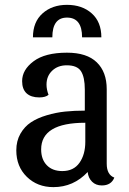

<svg xmlns="http://www.w3.org/2000/svg" viewBox="-20 -746 531 788"><path d="M115.2 -592.8Q115.2 -655.8 154.5 -690.9Q193.8 -726.1 254.9 -726.1Q317.4 -726.1 356.7 -690.9Q396 -655.8 396 -592.8H316.9Q316.9 -673.8 254.9 -673.8Q194.8 -673.8 194.8 -592.8ZM339.8 -40Q281.7 22 199.2 22Q133.3 22 90.1 -20.3Q46.9 -62.5 46.9 -128.9Q46.9 -167.5 63.7 -197Q80.6 -226.6 107.2 -244.1Q133.8 -261.7 171.6 -272.9Q209.5 -284.2 247.1 -288.1Q284.7 -292 328.1 -292V-377.9Q328.1 -429.2 312.5 -453.6Q296.9 -478 253.9 -478Q217.3 -478 194.1 -455.8Q170.9 -433.6 170.9 -398.9Q170.9 -378.4 179.2 -356.9Q167 -346.2 141.1 -346.2Q107.4 -346.2 89.1 -363Q70.8 -379.9 70.8 -413.1Q70.8 -459.5 117.9 -494.6Q165 -529.8 254.9 -529.8Q336.4 -529.8 377.2 -490.2Q418 -450.7 418 -379.9V-74.2Q418 -28.8 449.2 -17.1Q436.5 15.1 397.9 15.1Q373.5 15.1 357.9 -0.2Q342.3 -15.6 339.8 -40ZM235.8 -43.9Q282.2 -43.9 306.2 -77.9Q330.1 -111.8 330.1 -164.1V-242.2Q148.9 -242.2 148.9 -132.8Q148.9 -91.8 172.1 -67.9Q195.3 -43.9 235.8 -43.9Z"/></svg>

Font: Sansita Light
Style: Regular
Weight: 300
Designer: Pablo Cosgaya
Foundry: Omnibus-Type
Version: Version 1.006;hotconv 1.0.109;makeotfexe 2.5.65596